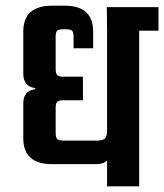

<svg xmlns="http://www.w3.org/2000/svg" viewBox="-20 -656 578 676"><path d="M538 -631V-548H470V0H357V-91Q345 -78 317 -78H164Q62 -78 62 -169V-292Q62 -337 104 -342V-346Q62 -351 62 -397V-545Q62 -636 164 -636H207Q308 -636 308 -545V-486H239V-527Q239 -543 233.5 -548Q228 -553 212 -553H203Q187 -553 181.5 -548Q176 -543 176 -527V-414Q176 -397 181.5 -391.5Q187 -386 203 -386H272V-303H203Q187 -303 181.5 -297.5Q176 -292 176 -276V-189Q176 -172 181.5 -166.5Q187 -161 203 -161H323Q342 -161 349.5 -168.5Q357 -176 357 -195V-548L356 -631Z"/></svg>

Font: Teko Medium
Style: Regular
Weight: 500
Designer: Manushi Parikh, Jonny Pinhorn
Foundry: Indian Type Foundry
Version: Version 1.106;PS 1.0;hotconv 1.0.78;makeotf.lib2.5.61930; tt